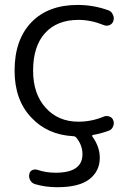

<svg xmlns="http://www.w3.org/2000/svg" viewBox="-20 -573 561 790"><path d="M408.2 -93.8Q419.9 -97.7 431.2 -93.3Q442.4 -88.9 446.3 -77.1Q448.2 -71.3 448.2 -66.4Q448.2 -59.6 445.3 -52.7Q440.4 -40 427.7 -35.2Q395.5 -23.4 362.3 -17.6Q360.4 -17.6 359.4 -15.1Q358.4 -12.7 360.4 -10.7Q390.6 31.2 390.6 76.2Q390.6 130.9 348.1 164.1Q305.7 197.3 215.8 197.3Q166 197.3 124 184.6Q111.3 180.7 104.5 168.9Q97.7 157.2 100.6 143.6Q102.5 131.8 112.8 127Q123 122.1 134.8 126Q168.9 137.7 209 137.7Q319.3 137.7 319.3 61.5Q319.3 23.4 293 -7.8Q288.1 -12.7 280.3 -12.7Q174.8 -18.6 108.4 -89.8Q40 -162.1 40 -282.2Q40 -409.2 108.9 -481Q177.7 -552.7 299.8 -552.7Q365.2 -552.7 426.8 -530.3Q439.5 -525.4 444.3 -512.7Q448.2 -505.9 448.2 -498Q448.2 -492.2 446.3 -486.3Q442.4 -474.6 430.7 -469.7Q418.9 -464.8 407.2 -469.7Q354.5 -491.2 302.7 -491.2Q214.8 -491.2 165.5 -437Q116.2 -382.8 116.2 -282.2Q116.2 -186.5 168 -129.4Q219.7 -72.3 302.7 -72.3Q357.4 -72.3 408.2 -93.8Z"/></svg>

Font: Gen Jyuu Gothic P Normal
Style: Regular
Weight: 300
Designer: [Source Han Sans]
Ryoko NISHIZUKA  (kana & ideographs); Paul D. Hunt (Latin, Greek & Cyrillic); Wenlong ZHANG  (bopomofo
Version: Version 1.002.20150607